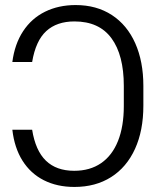

<svg xmlns="http://www.w3.org/2000/svg" viewBox="-20 -737 622 767"><path d="M276.4 -54.7Q339.4 -54.7 383.8 -85.2Q428.2 -115.7 451.4 -173.8Q474.6 -231.9 474.6 -313.5V-393.6Q474.6 -517.1 425.3 -584.2Q376 -651.4 277.3 -651.4Q207 -651.4 164.8 -612.8Q122.6 -574.2 108.4 -489.3H29.3Q38.6 -561 72.3 -612.3Q106 -663.6 159.9 -690.2Q213.9 -716.8 282.2 -716.8Q365.7 -716.8 426.8 -677Q487.8 -637.2 520.3 -564.2Q552.7 -491.2 552.7 -393.6V-314.5Q552.7 -215.3 519.3 -142.1Q485.8 -68.8 423.8 -29.5Q361.8 9.8 277.3 9.8Q208 9.8 155 -17.1Q102.1 -43.9 69.8 -95.2Q37.6 -146.5 29.3 -218.8H108.4Q121.6 -135.7 163.3 -95.2Q205.1 -54.7 276.4 -54.7Z"/></svg>

Font: Pretendard Std Light
Style: Regular
Weight: 300
Designer: Base glyphs from Inter by Rasmus Andersson; Hangeul glyphs from Noto Sans CJK(Source Han Sans) by Jang Soo-young and Kan
Foundry: Kil Hyung-jin
Version: Version 1.309